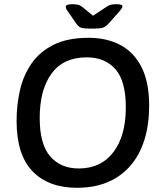

<svg xmlns="http://www.w3.org/2000/svg" viewBox="-20 -887 771 914"><path d="M404 -751Q379 -751 366.5 -755Q354 -759 342 -776L303 -833Q297 -840 295 -845.5Q293 -851 293 -854Q293 -867 323 -867Q340 -867 351 -864.5Q362 -862 373 -853L423 -812L486 -854Q497 -862 507.5 -864.5Q518 -867 536 -867Q563 -867 563 -856Q563 -850 547 -831L498 -776Q484 -760 470.5 -755.5Q457 -751 431 -751ZM347 7Q211 7 135 -71.5Q59 -150 59 -312Q59 -387 75 -457.5Q91 -528 130 -584.5Q169 -641 235.5 -674Q302 -707 402 -707Q489 -707 553.5 -672.5Q618 -638 654 -567Q690 -496 690 -384Q690 -263 650 -175.5Q610 -88 533 -40.5Q456 7 347 7ZM355 -85Q461 -85 520 -163Q579 -241 579 -376Q579 -501 529.5 -557.5Q480 -614 393 -614Q282 -614 225.5 -537Q169 -460 169 -325Q169 -200 219 -142.5Q269 -85 355 -85Z"/></svg>

Font: Asap Medium
Style: Italic
Weight: 500
Italic angle: -6°
Designer: Pablo Cosgaya
Foundry: Omnibus-Type
Version: Version 3.001; ttfautohint (v1.8.3)